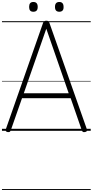

<svg xmlns="http://www.w3.org/2000/svg" viewBox="-20 -1325 939 1945"><path d="M58 13Q43 10 39 3Q35 -4 39 -16L416 -1092Q420 -1105 427.5 -1110Q435 -1115 449 -1115Q464 -1115 471 -1110Q478 -1105 481 -1092L860 -16Q864 -4 859.5 3Q855 10 840 13Q826 15 819 10.5Q812 6 807 -10L696 -330H203L91 -10Q86 5 79.5 10Q73 15 58 13ZM221 -380H676L449 -1034ZM318 -1206Q296 -1206 285.5 -1218Q275 -1230 275 -1255Q275 -1280 285.5 -1292.5Q296 -1305 318 -1305Q340 -1305 351 -1292.5Q362 -1280 362 -1255Q362 -1230 351 -1218Q340 -1206 318 -1206ZM581 -1206Q559 -1206 548 -1218Q537 -1230 537 -1255Q537 -1280 548 -1292.5Q559 -1305 581 -1305Q602 -1305 613 -1292.5Q624 -1280 624 -1255Q625 -1230 613.5 -1218Q602 -1206 581 -1206ZM0 590H899V600H0ZM0 -20H899V0H0ZM0 -505H899V-500H0ZM0 -1110H899V-1100H0Z"/></svg>

Font: Playwrite FR Moderne Guides
Style: Regular
Weight: 400
Designer: Veronika Burian, José Scaglione
Foundry: TypeTogether
Version: Version 1.003